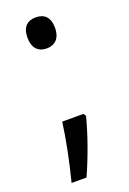

<svg xmlns="http://www.w3.org/2000/svg" viewBox="-134 -595 520 773"><g transform="rotate(-20 126.5 -208.0)"><path d="M66 -480C66 -434 90 -413 125 -413C158 -413 184 -433 184 -480C184 -527 160 -546 125 -546C90 -546 66 -527 66 -480ZM180 -104 173 -115H82C73 -45 53 53 33 130H97C129 59 161 -29 180 -104Z"/></g></svg>

Font: Noto Sans Arabic UI SmCn
Style: Regular
Weight: 400
Width: 4
Designer: Monotype Design Team, Nadine Chahine and Nizar Qandah
Foundry: Monotype Imaging Inc.
Version: Version 2.010